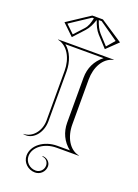

<svg xmlns="http://www.w3.org/2000/svg" viewBox="-180 -873 809 1126"><g transform="rotate(20 225.0 -310.0)"><path d="M338.7 -12H260C177.2 -12 110 39.6 110 103.2C110 145.6 145.8 180 190 180C223.1 180 250 153.1 250 120C250 94.6 227.6 74 200 74V78C221 78 238 96.8 238 120C238 146.5 216.5 168 190 168C152.5 168 122 138.7 122 102.5C122 45.9 183.8 0 260 0H398V-2C336.7 -14.3 300 -82.2 300 -160V-440C300 -517.1 336.3 -584.5 398 -598V-600H52V-598C113.7 -584.5 150 -517.1 150 -440V-130C150 -63.8 105.2 -10 50 -10V-8C55.6 -7.1 61 -6.6 66.1 -6.6C119 -6.6 162 -61.9 162 -130V-440C162 -500.8 140.1 -557 100.6 -588H339.4C292.4 -551.2 268 -499.9 268 -440V-160C268 -100.2 292 -48.8 338.7 -12ZM226.1 -782C234.7 -755.8 246.7 -728.3 266.2 -707.2L328.1 -640L398.3 -707.5L258.1 -800H191.9L51.7 -707.5L121.9 -640L183.8 -707.2C203.3 -728.3 215.3 -755.8 223.9 -782ZM206.2 -788C200.1 -760 193.6 -735.5 175 -715.3L121.4 -657.1L70.8 -705.7L195.5 -788ZM236.8 -788H254.5L371.2 -706.7L328.6 -657.1L275 -715.3C257.4 -734.4 245.9 -760.3 237.5 -785.8Z"/></g></svg>

Font: SortefaxS01
Style: Medium
Weight: 500
Designer: gluk
Foundry: gluk
Version: Version 0.261